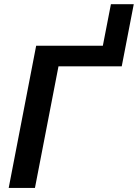

<svg xmlns="http://www.w3.org/2000/svg" viewBox="-20 -909 666 928"><path d="M262.7 -588.4 148.9 -0.5H22L154.8 -688H477.1L516.1 -888.7H626.5L568.4 -588.4Z"/></svg>

Font: Arimo SemiBold
Style: Italic
Weight: 600
Italic angle: -12°
Version: Version 1.33